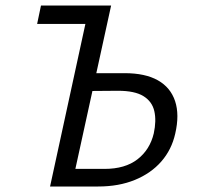

<svg xmlns="http://www.w3.org/2000/svg" viewBox="-20 -678 715 698"><path d="M162 0 305 -658H384L254 -64H360Q435 -64 480 -99Q525 -134 539 -193Q549 -239 541 -274Q533 -309 501.5 -328.5Q470 -348 409 -348L286 -347L296 -412H433Q508 -412 554 -386Q600 -360 616.5 -310.5Q633 -261 617 -192Q604 -134 566.5 -91Q529 -48 470.5 -24Q412 0 337 0ZM115 -591 129 -658H338L323 -591Z"/></svg>

Font: Ysabeau Office Medium
Style: Italic
Weight: 500
Italic angle: -12°
Designer: Christian Thalmann (Catharsis Fonts)
Version: Version 2.001;gftools[0.9.30]; featfreeze: tnum,lnum,ss02